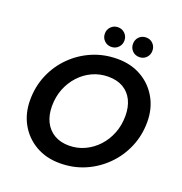

<svg xmlns="http://www.w3.org/2000/svg" viewBox="-157 -1032 1118 1180"><g transform="rotate(20 402.5 -442.0)"><path d="M362 12Q273 12 204.5 -27.5Q136 -67 97.5 -135.5Q59 -204 59 -291Q59 -379 91 -455Q123 -531 181 -589Q239 -647 315 -679.5Q391 -712 479 -712Q568 -712 636 -673Q704 -634 743 -565.5Q782 -497 782 -410Q782 -322 749.5 -245.5Q717 -169 659 -111Q601 -53 525.5 -20.5Q450 12 362 12ZM378 -109Q433 -109 481 -131.5Q529 -154 565.5 -193.5Q602 -233 622.5 -285.5Q643 -338 643 -399Q643 -457 622 -500Q601 -543 561 -566.5Q521 -590 463 -590Q408 -590 360 -568Q312 -546 275.5 -506.5Q239 -467 218.5 -415Q198 -363 198 -302Q198 -244 219.5 -200.5Q241 -157 281.5 -133Q322 -109 378 -109ZM415 -768Q388 -768 369.5 -786.5Q351 -805 351 -832Q351 -859 369.5 -877.5Q388 -896 415 -896Q442 -896 460.5 -877.5Q479 -859 479 -832Q479 -805 460.5 -786.5Q442 -768 415 -768ZM599 -768Q571 -768 553 -786.5Q535 -805 535 -832Q535 -859 553 -877.5Q571 -896 599 -896Q626 -896 644 -877.5Q662 -859 662 -832Q662 -805 644 -786.5Q626 -768 599 -768Z"/></g></svg>

Font: DM Sans 24pt
Style: Bold Italic
Weight: 700
Italic angle: -10°
Designer: Colophon Foundry, Jonny Pinhorn
Foundry: Colophon Foundry
Version: Version 4.004;gftools[0.9.30]